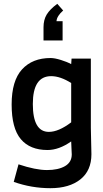

<svg xmlns="http://www.w3.org/2000/svg" viewBox="-20 -785 540 1006"><path d="M308 -674V-573H208V-642Q208 -681 224.5 -708.5Q241 -736 280 -765L311 -730Q295 -716 286 -702Q277 -688 276 -674ZM456 -115 459 23Q459 109 401 155Q343 201 244 201Q145 201 52 168L77 76Q167 106 226 106Q285 106 320.5 85.5Q356 65 356 24Q356 16 354.5 -7.5Q353 -31 353 -44Q289 1 229 1Q137 1 89 -56Q41 -113 41 -237.5Q41 -362 95.5 -421.5Q150 -481 245 -481Q266 -481 298.5 -471Q331 -461 353 -449L355 -478H456ZM236 -94Q287 -94 353 -144V-350Q296 -386 248 -386Q152 -386 152 -240Q152 -94 236 -94Z"/></svg>

Font: Lekton
Style: Bold
Weight: 700
Designer: Paolo Mazzetti, Luciano Perondi, Raffaele Flato, Elena Papassissa, Emilio Macchia, Michela Povoleri, Tobias Seemiller, R
Version: Version 34.000